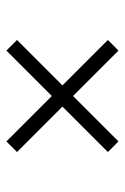

<svg xmlns="http://www.w3.org/2000/svg" viewBox="88 -564 399 615"><g transform="rotate(-90 287.5 -256.5)"><path d="M108 -110.5 253.5 -256 108 -401.5 142 -435.5 287.5 -290 433 -435.5 467 -401.5 321.5 -256 467 -110.5 433 -76.5 287.5 -222 142 -76.5Z"/></g></svg>

Font: Newsreader Display ExtraBold
Style: Regular
Weight: 800
Designer: Hugues Gentile
Foundry: Production Type
Version: Version 1.001